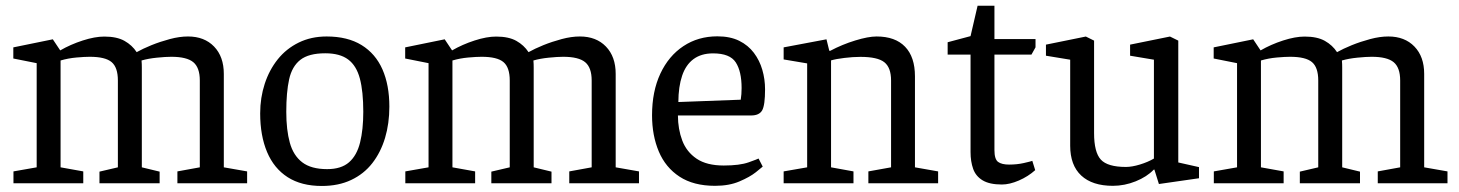

<svg xmlns="http://www.w3.org/2000/svg" viewBox="-20 -629 5008 659"><path d="M26.2 0V-40.7L105.9 -54.7V-412.2L25.7 -428.2V-466.4L161.3 -494.1L186.7 -456Q222.2 -476.5 263.9 -490Q305.6 -503.5 338 -503.5Q381 -503.5 407.3 -488.7Q433.6 -473.9 449.1 -450Q469.6 -461.6 499.7 -473.9Q529.8 -486.1 562.9 -494.9Q596.1 -503.8 625.3 -503.8Q681.4 -503.8 714.8 -469.2Q748.2 -434.6 748.2 -375.2V-54.7L828.2 -40.7V0H588.9V-40.7L665.8 -54.7V-352.8Q665.8 -396.9 643.5 -415.5Q621.1 -434.1 567.9 -434.1Q548.9 -434.1 518.9 -431.1Q489 -428.1 465.8 -421.4Q466.4 -416.1 466.6 -409.2Q466.8 -402.3 466.8 -396.4V-54.7L527.9 -39.9V0H321.4V-39.9L384.6 -54.7V-352.8Q384.6 -397.7 363 -415.9Q341.4 -434.1 288.1 -434.1Q270.5 -434.1 242.3 -431.6Q214 -429.1 187.9 -421.4V-54.7L265.8 -40.7V0Z M1084.4 9.3Q1014.5 9.3 967.4 -20.8Q920.4 -50.9 896.7 -107.1Q873 -163.4 873 -240Q873 -293.5 888.6 -341.3Q904.2 -389 933.4 -425.5Q962.7 -462 1005.3 -482.9Q1047.9 -503.8 1101 -503.8Q1173.1 -503.8 1221 -474.3Q1268.9 -444.8 1292.7 -390.8Q1316.4 -336.8 1316.4 -263Q1316.4 -205.1 1301.6 -155.6Q1286.7 -106 1257.8 -68.9Q1228.9 -31.8 1185.3 -11.3Q1141.8 9.3 1084.4 9.3ZM1102.9 -48.5Q1151.1 -48.5 1178 -72Q1204.9 -95.5 1215.9 -140Q1226.9 -184.4 1226.9 -245.3Q1226.9 -315 1215.2 -359.3Q1203.4 -403.6 1175 -424.8Q1146.6 -446.1 1096.4 -446.1Q1039.6 -446.1 1010.9 -423.6Q982.2 -401.1 972.4 -356.8Q962.6 -312.5 962.6 -245.3Q962.6 -182.8 974.8 -139Q986.9 -95.2 1017.4 -71.9Q1048 -48.5 1102.9 -48.5Z M1371.2 0V-40.7L1450.9 -54.7V-412.2L1370.7 -428.2V-466.4L1506.3 -494.1L1531.7 -456Q1567.2 -476.5 1608.9 -490Q1650.6 -503.5 1683 -503.5Q1726 -503.5 1752.3 -488.7Q1778.6 -473.9 1794.1 -450Q1814.6 -461.6 1844.7 -473.9Q1874.8 -486.1 1907.9 -494.9Q1941.1 -503.8 1970.3 -503.8Q2026.4 -503.8 2059.8 -469.2Q2093.2 -434.6 2093.2 -375.2V-54.7L2173.2 -40.7V0H1933.9V-40.7L2010.8 -54.7V-352.8Q2010.8 -396.9 1988.5 -415.5Q1966.1 -434.1 1912.9 -434.1Q1893.9 -434.1 1863.9 -431.1Q1834 -428.1 1810.8 -421.4Q1811.4 -416.1 1811.6 -409.2Q1811.8 -402.3 1811.8 -396.4V-54.7L1872.9 -39.9V0H1666.4V-39.9L1729.6 -54.7V-352.8Q1729.6 -397.7 1708 -415.9Q1686.4 -434.1 1633.1 -434.1Q1615.5 -434.1 1587.3 -431.6Q1559 -429.1 1532.9 -421.4V-54.7L1610.8 -40.7V0Z M2434.3 8.8Q2360.5 8.8 2312.5 -22.6Q2264.4 -54 2241.2 -109Q2218 -164 2218 -233.3Q2218 -315.3 2246.5 -376.2Q2275 -437.1 2325.7 -470.7Q2376.4 -504.3 2442.2 -504.3Q2486.1 -504.3 2517.1 -489Q2548 -473.7 2567.6 -447.6Q2587.2 -421.6 2596.5 -389.3Q2605.9 -357.1 2605.9 -322.3Q2605.9 -267.9 2596 -250.3Q2586 -232.7 2558.2 -232.7H2306.8Q2307 -185.7 2321.7 -146.7Q2336.5 -107.6 2371 -84.3Q2405.6 -60.9 2464.1 -60.9Q2518.9 -60.9 2549.7 -71.9Q2580.4 -82.9 2583.6 -84.9L2597.9 -57.2Q2594.7 -54 2574.2 -37.8Q2553.6 -21.5 2518.2 -6.4Q2482.8 8.8 2434.3 8.8ZM2308.3 -278.8 2522.4 -286.8Q2525.4 -304.8 2525.4 -326.8Q2525.4 -383.9 2505.4 -414.8Q2485.3 -445.8 2427.5 -445.8Q2387 -445.8 2360.4 -426.2Q2333.9 -406.6 2321.3 -369.3Q2308.6 -332 2308.3 -278.8Z M2669.7 0V-40.7L2750.4 -54.7V-411.4L2669.7 -425V-466.4L2816.7 -494.1L2826.4 -454.6H2829.6Q2870.9 -476.5 2915.5 -490.1Q2960.1 -503.8 2988.6 -503.8Q3052.6 -503.8 3086.5 -468.6Q3120.4 -433.5 3120.4 -367V-54.7L3199.9 -40.7V0H2960.5V-40.7L3038.4 -54.7V-352.7Q3038.4 -397.1 3015.3 -415.4Q2992.3 -433.8 2933.2 -433.8Q2907.6 -433.8 2878.4 -430.2Q2849.2 -426.7 2832.4 -421.7V-54.7L2909.4 -40.7V0Z M3418.8 4.3Q3376.4 4.3 3352.7 -10Q3328.9 -24.4 3320.1 -49.6Q3311.2 -74.9 3311.2 -106.9V-441.5H3232.6V-484L3311.2 -505L3335.4 -609.4H3393.2V-495H3534.2V-466.6L3520.2 -441.5H3393.2V-113.8Q3393.2 -82.5 3405.7 -73.3Q3418.3 -64.1 3443.3 -64.1Q3470.8 -64.1 3494 -69.4Q3517.2 -74.7 3523.2 -76.9L3533.1 -45Q3508.8 -23.2 3477 -9.4Q3445.2 4.3 3418.8 4.3Z M3799.8 8.8Q3729.2 8.8 3691.2 -26.4Q3653.2 -61.7 3653.2 -129V-424.1L3570 -437.8V-475.8L3706.9 -503.6L3735.2 -489.6V-172.2Q3735.2 -106.6 3758.3 -81.3Q3781.4 -56 3844.5 -56Q3865.2 -56 3892.5 -64.3Q3919.9 -72.6 3940.6 -84.8V-424.1L3858.8 -437.8V-475.8L3995.7 -503.6L4024.2 -489.6V-71.4L4095.3 -55.4V-17.2L3957.7 2.6L3942.1 -47.2L3939.6 -46.4Q3916.5 -22.2 3878.1 -6.7Q3839.7 8.8 3799.8 8.8Z M4146.2 0V-40.7L4225.9 -54.7V-412.2L4145.7 -428.2V-466.4L4281.3 -494.1L4306.7 -456Q4342.2 -476.5 4383.9 -490Q4425.6 -503.5 4458 -503.5Q4501 -503.5 4527.3 -488.7Q4553.6 -473.9 4569.1 -450Q4589.6 -461.6 4619.7 -473.9Q4649.8 -486.1 4682.9 -494.9Q4716.1 -503.8 4745.3 -503.8Q4801.4 -503.8 4834.8 -469.2Q4868.2 -434.6 4868.2 -375.2V-54.7L4948.2 -40.7V0H4708.9V-40.7L4785.8 -54.7V-352.8Q4785.8 -396.9 4763.5 -415.5Q4741.1 -434.1 4687.9 -434.1Q4668.9 -434.1 4638.9 -431.1Q4609 -428.1 4585.8 -421.4Q4586.4 -416.1 4586.6 -409.2Q4586.8 -402.3 4586.8 -396.4V-54.7L4647.9 -39.9V0H4441.4V-39.9L4504.6 -54.7V-352.8Q4504.6 -397.7 4483 -415.9Q4461.4 -434.1 4408.1 -434.1Q4390.5 -434.1 4362.3 -431.6Q4334 -429.1 4307.9 -421.4V-54.7L4385.8 -40.7V0Z"/></svg>

Font: Faustina Light
Style: Regular
Weight: 300
Designer: Alfonso Garcia
Foundry: http://www.omnibus-type.com
Version: Version 1.200